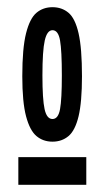

<svg xmlns="http://www.w3.org/2000/svg" viewBox="-20 -655 290 534"><path d="M126 -261Q100 -261 81.5 -276.5Q63 -292 52.5 -331.5Q42 -371 42 -443Q42 -521 52.5 -562.5Q63 -604 81.5 -619.5Q100 -635 126 -635Q152 -635 170.5 -619.5Q189 -604 198.5 -562.5Q208 -521 208 -443Q208 -371 198.5 -331.5Q189 -292 170.5 -276.5Q152 -261 126 -261ZM126 -324Q142 -324 147 -351.5Q152 -379 152 -445Q152 -514 147 -542.5Q142 -571 126 -571Q111 -571 104.5 -542.5Q98 -514 98 -445Q98 -379 104 -351.5Q110 -324 126 -324ZM31 -218H220V-141H31Z"/></svg>

Font: Inconsolata UltraCondensed Bold
Style: Regular
Weight: 700
Width: 1
Monospace: yes
Designer: Raph Levien, Cyreal, Brenton Simpson
Foundry: Raph Levien, Cyreal, Google
Version: Version 3.001; ttfautohint (v1.8.2.53-6de2)